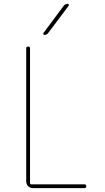

<svg xmlns="http://www.w3.org/2000/svg" viewBox="-20 -970 540 990"><path d="M209 -790Q205.1 -790 203.6 -793.5Q202.1 -796.9 204.1 -799.8L308.6 -940.4Q316.4 -950.2 329.1 -950.2Q333 -950.2 334.5 -946.8Q335.9 -943.4 334 -940.4L228.5 -799.8Q220.7 -790 209 -790ZM150.4 0Q135.7 0 125.5 -9.8Q115.2 -19.5 115.2 -35.2V-719.7Q115.2 -729.5 125 -730Q134.8 -730.5 134.8 -719.7V-25.4Q134.8 -20.5 139.6 -19.5H415Q424.8 -19.5 424.8 -9.8Q424.8 0 415 0Z"/></svg>

Font: Rounded-X Mgen+ 1m thin
Style: Regular
Weight: 100
Designer: [Source Han Sans]
Ryoko NISHIZUKA  (kana & ideographs); Paul D. Hunt (Latin, Greek & Cyrillic); Wenlong ZHANG  (bopomofo
Version: Version 1.059.20150602